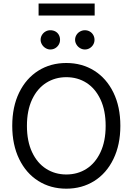

<svg xmlns="http://www.w3.org/2000/svg" viewBox="-20 -1081 767 1110"><path d="M363.3 9.8Q272.5 9.8 201.7 -34.7Q130.9 -79.1 90.8 -161.6Q50.8 -244.1 50.8 -353.5Q50.8 -463.9 90.8 -545.9Q130.9 -627.9 201.7 -672.4Q272.5 -716.8 363.3 -716.8Q454.1 -716.8 524.9 -672.4Q595.7 -627.9 635.7 -545.9Q675.8 -463.9 675.8 -353.5Q675.8 -244.1 635.7 -161.6Q595.7 -79.1 524.9 -34.7Q454.1 9.8 363.3 9.8ZM363.3 -634.8Q298.8 -634.8 247.1 -602.1Q195.3 -569.3 165.5 -505.9Q135.7 -442.4 135.7 -353.5Q135.7 -264.6 165.5 -201.2Q195.3 -137.7 247.1 -105Q298.8 -72.3 363.3 -72.3Q428.7 -72.3 480 -105Q531.2 -137.7 561 -201.2Q590.8 -264.6 590.8 -353.5Q590.8 -442.4 561 -505.9Q531.2 -569.3 480 -602.1Q428.7 -634.8 363.3 -634.8ZM214.8 -850.6Q214.8 -866.2 222.7 -878.9Q230.5 -891.6 243.2 -898.9Q255.9 -906.2 270.5 -906.2Q287.1 -906.2 299.8 -899.4Q312.5 -892.6 319.8 -879.9Q327.1 -867.2 327.1 -850.6Q327.1 -835.9 319.8 -823.2Q312.5 -810.5 299.8 -802.7Q287.1 -794.9 270.5 -794.9Q256.8 -794.9 243.7 -802.7Q230.5 -810.5 222.7 -823.7Q214.8 -836.9 214.8 -850.6ZM414.1 -850.6Q414.1 -866.2 421.9 -878.9Q429.7 -891.6 442.9 -898.9Q456.1 -906.2 470.7 -906.2Q486.3 -906.2 499 -898.9Q511.7 -891.6 519 -878.9Q526.4 -866.2 526.4 -850.6Q526.4 -835.9 519 -823.2Q511.7 -810.5 499 -802.7Q486.3 -794.9 470.7 -794.9Q456.1 -794.9 442.9 -802.7Q429.7 -810.5 421.9 -823.7Q414.1 -836.9 414.1 -850.6ZM527.3 -991.2H203.1V-1060.5H527.3Z"/></svg>

Font: Pretendard Std Variable
Style: Regular
Weight: 400
Designer: Base glyphs from Inter by Rasmus Andersson; Hangeul glyphs from Noto Sans CJK(Source Han Sans) by Jang Soo-young and Kan
Foundry: Kil Hyung-jin
Version: Version 1.309;Glyphs 3.2 (3225)